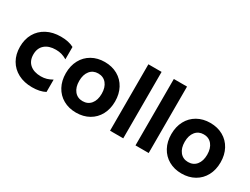

<svg xmlns="http://www.w3.org/2000/svg" viewBox="-63 -1333 2498 1915"><g transform="rotate(30 1186.0 -375.5)"><path d="M31 -277Q31 -364 68.5 -429.5Q106 -495 175 -531.5Q244 -568 336 -568Q427 -568 486 -536V-394Q454 -413 424 -421.5Q394 -430 358 -430Q278 -430 231.5 -390Q185 -350 185 -277Q185 -204 231.5 -164Q278 -124 358 -124Q394 -124 424 -133Q454 -142 486 -160V-18Q427 14 336 14Q244 14 175 -22.5Q106 -59 68.5 -124.5Q31 -190 31 -277Z M559 -277Q559 -363 594.5 -429Q630 -495 694.5 -531.5Q759 -568 842 -568Q926 -568 990.5 -531.5Q1055 -495 1090.5 -429Q1126 -363 1126 -277Q1126 -191 1090.5 -125Q1055 -59 990.5 -22.5Q926 14 842 14Q759 14 694.5 -22.5Q630 -59 594.5 -125Q559 -191 559 -277ZM842 -118Q902 -118 937 -161Q972 -204 972 -277Q972 -350 937 -393Q902 -436 842 -436Q783 -436 748 -393Q713 -350 713 -277Q713 -204 748 -161Q783 -118 842 -118Z M1228 -765H1380V0H1228Z M1521 -765H1673V0H1521Z M1774 -277Q1774 -363 1809.5 -429Q1845 -495 1909.5 -531.5Q1974 -568 2057 -568Q2141 -568 2205.5 -531.5Q2270 -495 2305.5 -429Q2341 -363 2341 -277Q2341 -191 2305.5 -125Q2270 -59 2205.5 -22.5Q2141 14 2057 14Q1974 14 1909.5 -22.5Q1845 -59 1809.5 -125Q1774 -191 1774 -277ZM2057 -118Q2117 -118 2152 -161Q2187 -204 2187 -277Q2187 -350 2152 -393Q2117 -436 2057 -436Q1998 -436 1963 -393Q1928 -350 1928 -277Q1928 -204 1963 -161Q1998 -118 2057 -118Z"/></g></svg>

Font: Application
Style: Bold
Weight: 700
Designer: Wei Huang
Foundry: Wei Huang
Version: Version 0.012